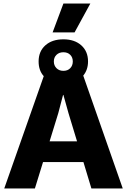

<svg xmlns="http://www.w3.org/2000/svg" viewBox="-20 -1064 717 1084"><path d="M490 -1044 401 -881H277L338 -1044ZM496 0 451 -149H223L177 0H4L227 -634Q198 -666 198 -717Q198 -774 236 -808Q274 -842 338 -842Q401 -842 439 -808Q477 -774 477 -717Q477 -670 450 -637L673 0ZM376.5 -754.5Q362 -769 338 -769Q314 -769 299 -754.5Q284 -740 284 -717Q284 -694 299 -679Q314 -664 338 -664Q362 -664 376.5 -679Q391 -694 391 -717Q391 -740 376.5 -754.5ZM260 -266H415L367 -424L338 -528H336L309 -425Z"/></svg>

Font: Elaine Sans
Style: Bold
Weight: 700
Designer: Wei Huang
Foundry: Wei Huang
Version: Version 2.001;December 24, 2019;FontCreator 12.0.0.2547 64-b